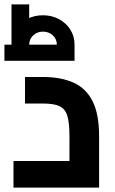

<svg xmlns="http://www.w3.org/2000/svg" viewBox="-21 -848 518 868"><path d="M40 0V-120H407L293 -20V-232Q293 -294 283 -325.5Q273 -357 247 -368.5Q221 -380 173 -380H92V-500H173Q253 -500 310 -475Q367 -450 397 -391.5Q427 -333 427 -232V0ZM31 -646Q31 -684 50 -714Q69 -744 101 -761.5Q133 -779 173 -779Q213 -779 245.5 -761.5Q278 -744 297 -714Q316 -684 316 -646H236Q236 -671 218 -688Q200 -705 173 -705Q147 -705 129 -688Q111 -671 111 -646ZM-1 -573V-646H316V-573ZM31 -646V-828H111V-646Z"/></svg>

Font: Titillium Web
Style: Bold
Weight: 700
Designer: Mohamed Gaber, Accademia di Belle Arti di Urbino
Foundry: Kief Type Foundry, Accademia di Belle Arti di Urbino
Version: Version 3.000